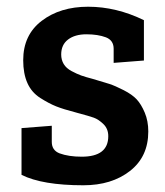

<svg xmlns="http://www.w3.org/2000/svg" viewBox="-20 -538 491 571"><path d="M295 -427Q271 -436 237 -436Q203 -436 182.5 -420.5Q162 -405 162 -376Q162 -360 169.5 -347.5Q177 -335 193 -326.5Q209 -318 221.5 -313.5Q234 -309 257 -303Q288 -294 305 -288.5Q322 -283 347.5 -270Q373 -257 386.5 -242.5Q400 -228 410.5 -203Q421 -178 421 -147Q421 -72 366.5 -29.5Q312 13 228 13Q106 13 44 -18V-157L134 -164V-116Q134 -91 157 -82Q184 -72 223 -72Q302 -72 302 -133Q302 -155 287.5 -169Q273 -183 259 -188Q245 -193 211 -202Q206 -203 204 -204Q169 -213 147.5 -221.5Q126 -230 100 -246.5Q74 -263 61.5 -291Q49 -319 49 -359Q49 -434 104 -476Q159 -518 242 -518Q326 -518 408 -478V-358L318 -351V-393Q318 -418 295 -427Z"/></svg>

Font: Bree Serif
Style: Regular
Weight: 400
Designer: Veronika Burian, Jos Scaglione
Foundry: TypeTogether
Version: Version 1.001